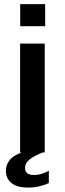

<svg xmlns="http://www.w3.org/2000/svg" viewBox="-20 -724 308 912"><path d="M192.5 -517V0H75.5V-517ZM76 -599.5V-704.5H194.5V-599.5ZM8 86.5Q8 58 27.8 34.2Q47.5 10.5 107 -8.5L193 -4Q141.5 16 120.2 33.5Q99 51 99 73Q99 90 108.8 98.5Q118.5 107 140 107Q163 107 181.2 100.5Q199.5 94 212 87V145Q199 152.5 171.5 159.8Q144 167 112.5 167Q62.5 167 35.2 146Q8 125 8 86.5Z"/></svg>

Font: Public Sans SemiBold
Style: Regular
Weight: 600
Designer: The Public Sans Project Authors: Dan O. Williams and USWDS (Libre Franklin designed by Pablo Impallari and Rodrigo Fuenz
Version: Version 1.007